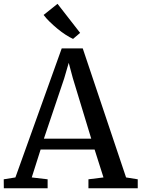

<svg xmlns="http://www.w3.org/2000/svg" viewBox="-28 -1008 758 1028"><path d="M54.5 -58 302.5 -749H415L647 -58L709.5 -48V0H445.5V-48L526 -58L478.5 -207.5H189.5L142 -58L227 -48V0H-7.5L-8 -48ZM460.5 -265.5 362 -589.5 340 -671.5 315.5 -587.5 207 -265.5ZM362.5 -800Q345 -808 323 -822.2Q301 -836.5 279.2 -854.5Q257.5 -872.5 238 -891.5Q218.5 -910.5 205.5 -928L280 -987.5L401 -832L363.5 -800Z"/></svg>

Font: Merriweather 24pt
Style: Regular
Weight: 400
Designer: Eben Sorkin
Foundry: Eben Sorkin
Version: Version 2.100